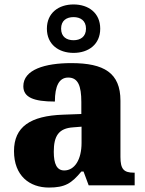

<svg xmlns="http://www.w3.org/2000/svg" viewBox="-20 -834 654 864"><path d="M311 -596C378 -596 431 -634 431 -705C431 -776 378 -814 311 -814C244 -814 191 -776 191 -705C191 -634 244 -596 311 -596ZM311 -653C280 -653 255 -668 255 -705C255 -742 280 -757 311 -757C341 -757 367 -742 367 -705C367 -668 341 -653 311 -653ZM200 10C273 10 302 -9 346 -62H356L379 0H586V-57H582C537 -57 522 -73 522 -128V-381C522 -506 448 -550 301 -550C183 -550 85 -521 85 -446C85 -396 131 -377 227 -377C227 -447 246 -485 287 -485C331 -485 346 -448 346 -375V-321L265 -318C116 -313 43 -263 43 -154C43 -43 113 10 200 10ZM269 -67C236 -67 222 -96 222 -151C222 -221 243 -257 310 -261L347 -264V-191C347 -116 316 -67 269 -67Z"/></svg>

Font: Noto Serif Myanmar ExtraBold
Style: Regular
Weight: 800
Designer: Ben Mitchell and the Monotype Design Team
Foundry: Monotype Imaging Inc.
Version: Version 2.106